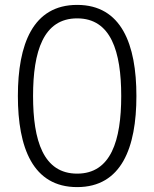

<svg xmlns="http://www.w3.org/2000/svg" viewBox="-20 -752 630 784"><path d="M295 12C476 12 537 -149 537 -360C537 -571 476 -732 295 -732C114 -732 53 -571 53 -360C53 -149 114 12 295 12ZM115 -360C115 -542 157 -677 295 -677C433 -677 475 -542 475 -360C475 -178 433 -43 295 -43C157 -43 115 -178 115 -360Z"/></svg>

Font: Aspekta 250
Style: Regular
Weight: 250
Designer: Ivo Dolenc
Version: Version 2.000